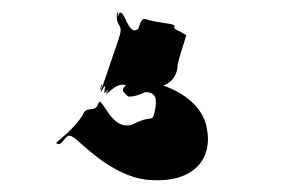

<svg xmlns="http://www.w3.org/2000/svg" viewBox="-20 -49 486 332"><path d="M235 -15C227 -18 225 -17 219 1C201 15 196 -35 186 -26C180 -8 188 -42 182 -24C181 2 195 -11 185 19C179 37 164 80 158 98C152 117 161 84 154 102C148 120 161 87 155 105C151 122 165 86 161 106C157 124 170 93 165 112C159 130 170 91 164 109C159 126 183 84 203 102C218 120 255 95 249 136C243 168 246 147 212 165C172 183 156 112 150 130C144 148 129 132 123 150C108 174 83 192 77 198C88 209 92 177 106 188C115 191 170 256 236 262C319 269 347 222 338 175C332 131 287 104 246 94C230 87 214 88 199 98C190 104 190 109 202 118C215 119 234 110 248 101C276 101 287 80 287 64C291 44 300 21 302 12C284 0 279 3 282 -5C276 -9 255 -9 235 -15Z"/></svg>

Font: Hussar Przerywany
Style: Regular
Weight: 400
Foundry: Cannot Into Space Fonts
Version: Version 0.982